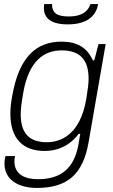

<svg xmlns="http://www.w3.org/2000/svg" viewBox="-20 -743 555 945"><path d="M313 -623C422 -623 455 -676 463 -723H425C418 -701 398 -662 319 -662C264 -662 236 -676 236 -723H198C197 -716 196 -710 196 -703C196 -662 221 -623 313 -623ZM162 182C311 182 389 115 416 -43L500 -526H465L444 -446H437C409 -509 359 -538 283 -538C157 -538 73 -461 40 -270C34 -238 31 -210 31 -184C31 -60 93 0 201 0C257 0 320 -21 367 -84H375C372 -66 369 -49 366 -31C345 86 279 139 167 139C103 139 51 116 51 51C51 43 52 34 54 25H7C3 40 2 54 2 62C2 144 73 182 162 182ZM211 -43C127 -43 82 -84 82 -180C82 -202 84 -226 94 -284C122 -448 200 -495 284 -495C375 -495 416 -447 416 -356C416 -333 413 -307 405 -258C375 -76 275 -43 211 -43Z"/></svg>

Font: Archivo Thin
Style: Italic
Weight: 100
Italic angle: -10°
Designer: Hector Gatti
Foundry: Omnibus-Type
Version: Version 2.001